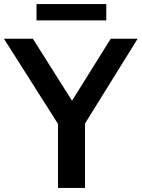

<svg xmlns="http://www.w3.org/2000/svg" viewBox="-42 -932 703 952"><path d="M245.5 0V-373L273 -274.5L-22.5 -740H121L335 -401H295.5L507 -740H640.5L351.5 -274.5L379.5 -371.5V0ZM139 -831V-912H485V-831Z"/></svg>

Font: Encode Sans SC Condensed Thin SemiBold
Style: Regular
Weight: 600
Version: Version 3.002